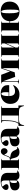

<svg xmlns="http://www.w3.org/2000/svg" viewBox="2433 -3010 727 5633"><g transform="rotate(-90 2796.5 -193.5)"><path d="M176 14Q106 14 66.5 -21Q27 -56 27 -123Q27 -178 55 -209.5Q83 -241 146.5 -257Q210 -273 318 -280V-416Q318 -472 300.5 -494.5Q283 -517 239 -517Q217 -517 185.5 -507Q154 -497 139 -482Q172 -445 187 -423.5Q202 -402 206 -389.5Q210 -377 210 -367Q210 -342 189 -324Q168 -306 128 -306Q81 -306 60 -328Q39 -350 39 -383Q39 -415 66 -451Q93 -487 148.5 -512Q204 -537 289 -537Q364 -537 421 -519Q478 -501 510 -454.5Q542 -408 542 -322V-95Q542 -48 572 -48Q591 -48 608 -56L613 -48Q582 -11 542 1.5Q502 14 468 14Q406 14 374 -12Q342 -38 329 -79Q313 -33 277 -9.5Q241 14 176 14ZM280 -57Q300 -57 309 -73.5Q318 -90 318 -118V-264Q274 -260 259 -236Q244 -212 244 -147Q244 -95 252.5 -76Q261 -57 280 -57Z M1153 14Q1116 14 1082.5 4Q1049 -6 1022 -38Q995 -70 979 -136Q969 -177 961 -205Q953 -233 945 -241Q940 -246 931.5 -248Q923 -250 911 -251V-58Q911 -32 914.5 -24Q918 -16 931 -14L952 -12V0H634V-12L665 -14Q678 -15 683 -23Q688 -31 688 -57V-466Q688 -492 683 -500Q678 -508 665 -509L634 -511V-523H952V-511L931 -509Q918 -508 914.5 -499.5Q911 -491 911 -465V-267Q925 -267 939 -267.5Q953 -268 965 -272Q974 -275 984 -281.5Q994 -288 1006 -308Q1018 -328 1031 -369Q1046 -416 1063.5 -453Q1081 -490 1107 -511Q1133 -532 1173 -532Q1214 -532 1240 -504Q1266 -476 1266 -436Q1266 -390 1239 -362.5Q1212 -335 1178 -335Q1144 -335 1119.5 -362.5Q1095 -390 1078 -432Q1070 -422 1063 -404.5Q1056 -387 1048 -364Q1035 -322 1019.5 -297Q1004 -272 984 -262V-260Q1035 -255 1077.5 -243Q1120 -231 1151.5 -205.5Q1183 -180 1201 -134Q1222 -82 1236.5 -67Q1251 -52 1262 -52Q1281 -52 1294 -65L1302 -54Q1274 -17 1237.5 -1.5Q1201 14 1153 14Z M1468 14Q1398 14 1358.5 -21Q1319 -56 1319 -123Q1319 -178 1347 -209.5Q1375 -241 1438.5 -257Q1502 -273 1610 -280V-416Q1610 -472 1592.5 -494.5Q1575 -517 1531 -517Q1509 -517 1477.5 -507Q1446 -497 1431 -482Q1464 -445 1479 -423.5Q1494 -402 1498 -389.5Q1502 -377 1502 -367Q1502 -342 1481 -324Q1460 -306 1420 -306Q1373 -306 1352 -328Q1331 -350 1331 -383Q1331 -415 1358 -451Q1385 -487 1440.5 -512Q1496 -537 1581 -537Q1656 -537 1713 -519Q1770 -501 1802 -454.5Q1834 -408 1834 -322V-95Q1834 -48 1864 -48Q1883 -48 1900 -56L1905 -48Q1874 -11 1834 1.5Q1794 14 1760 14Q1698 14 1666 -12Q1634 -38 1621 -79Q1605 -33 1569 -9.5Q1533 14 1468 14ZM1572 -57Q1592 -57 1601 -73.5Q1610 -90 1610 -118V-264Q1566 -260 1551 -236Q1536 -212 1536 -147Q1536 -95 1544.5 -76Q1553 -57 1572 -57Z M2503 147 2492 107Q2480 61 2460.5 38Q2441 15 2407.5 7.5Q2374 0 2318 0H2121Q2066 0 2032 7.5Q1998 15 1978.5 38Q1959 61 1947 107L1936 150H1921V-15H1983Q2023 -69 2039.5 -137.5Q2056 -206 2059.5 -280Q2063 -354 2063 -425Q2063 -462 2059 -480Q2055 -498 2037 -503L2009 -511V-523H2500V-511L2476 -509Q2458 -508 2452 -499.5Q2446 -491 2446 -465V-17H2518V143ZM2009 -15 2223 -17V-507H2086Q2086 -473 2085 -426Q2084 -379 2082 -328.5Q2080 -278 2075.5 -233Q2071 -188 2065 -158Q2046 -70 2009 -15Z M2845 14Q2711 14 2638 -56.5Q2565 -127 2565 -252Q2565 -343 2607 -406.5Q2649 -470 2718.5 -503.5Q2788 -537 2870 -537Q2944 -537 2999 -513Q3054 -489 3084.5 -444Q3115 -399 3115 -336Q3115 -326 3114.5 -314Q3114 -302 3113 -287H2794Q2795 -211 2827 -163.5Q2859 -116 2936 -116Q2977 -116 3017 -127.5Q3057 -139 3106 -173L3116 -167Q3087 -88 3016.5 -37Q2946 14 2845 14ZM2794 -303H2905Q2907 -324 2908 -343Q2909 -362 2909 -381Q2909 -452 2898 -485Q2887 -518 2863 -518Q2846 -518 2831 -501.5Q2816 -485 2806 -438.5Q2796 -392 2794 -303Z M3163 0V-12L3184 -14Q3198 -16 3202.5 -24.5Q3207 -33 3207 -58V-465Q3207 -490 3202.5 -499Q3198 -508 3184 -509L3163 -511V-523H3418L3518 -263L3533 -308L3604 -523H3892V-511L3868 -509Q3850 -508 3844 -499.5Q3838 -491 3838 -465V-58Q3838 -32 3844 -24Q3850 -16 3868 -14L3892 -12V0H3571V-12L3592 -14Q3606 -16 3610.5 -24.5Q3615 -33 3615 -58V-487H3610L3492 -126L3358 -111L3227 -473H3225V-58Q3225 -32 3231 -24Q3237 -16 3255 -14L3279 -12V0Z M3942 0V-12L3973 -14Q3986 -15 3991 -23Q3996 -31 3996 -57V-466Q3996 -492 3991 -500Q3986 -508 3973 -509L3942 -511V-523H4260V-511L4239 -509Q4226 -508 4222.5 -499.5Q4219 -491 4219 -465V-143L4340 -418V-465Q4340 -490 4335.5 -499Q4331 -508 4317 -509L4296 -511V-523H4617V-511L4593 -509Q4575 -508 4569 -499.5Q4563 -491 4563 -465V-58Q4563 -32 4569 -24Q4575 -16 4593 -14L4617 -12V0H4296V-12L4317 -14Q4331 -16 4335.5 -24.5Q4340 -33 4340 -58V-380L4219 -105V-58Q4219 -32 4222.5 -24Q4226 -16 4239 -14L4260 -12V0Z M5269 14Q5181 14 5119 -21Q5057 -56 5024 -118Q4991 -180 4989 -262H4944V-58Q4944 -32 4947.5 -24Q4951 -16 4964 -14L4985 -12V0H4667V-12L4698 -14Q4711 -15 4716 -23Q4721 -31 4721 -57V-466Q4721 -492 4716 -500Q4711 -508 4698 -509L4667 -511V-523H4985V-511L4964 -509Q4951 -508 4947.5 -499.5Q4944 -491 4944 -465V-278H4990Q4995 -359 5033.5 -417Q5072 -475 5137.5 -506Q5203 -537 5289 -537Q5415 -537 5490.5 -469.5Q5566 -402 5566 -273Q5566 -189 5530.5 -124Q5495 -59 5428.5 -22.5Q5362 14 5269 14ZM5286 -3Q5315 -3 5323 -63Q5331 -123 5331 -256Q5331 -354 5323 -412Q5315 -470 5301.5 -495Q5288 -520 5270 -520Q5243 -520 5233.5 -459.5Q5224 -399 5224 -280Q5224 -132 5241.5 -67.5Q5259 -3 5286 -3Z"/></g></svg>

Font: Display Black
Style: Regular
Weight: 900
Designer: Latin by Veronika Burian and Jose Scaglione. Greek by Irene Vlachou. Cyrillic by Vera Evstafieva.
Foundry: TypeTogether
Version: Version 3.002